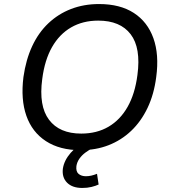

<svg xmlns="http://www.w3.org/2000/svg" viewBox="-20 -734 855 950"><path d="M378 9Q276 9 207.5 -35.5Q139 -80 110.5 -161Q82 -242 96 -353Q108 -438 139 -505Q170 -572 219 -618.5Q268 -665 331.5 -689.5Q395 -714 470 -714Q574 -714 642 -670Q710 -626 739 -545Q768 -464 753 -353Q742 -267 710 -200Q678 -133 629 -86.5Q580 -40 517 -15.5Q454 9 378 9ZM382 -73Q459 -73 517 -107Q575 -141 611.5 -205.5Q648 -270 660 -363Q678 -497 626.5 -564.5Q575 -632 466 -632Q390 -632 332 -598.5Q274 -565 237.5 -501Q201 -437 189 -343Q171 -210 222.5 -141.5Q274 -73 382 -73ZM387 196Q338 196 312 170Q286 144 291 101Q297 60 329.5 22.5Q362 -15 411 -37L437 0Q420 8 402.5 21Q385 34 373 51Q361 68 358 88Q355 115 369 126.5Q383 138 405 138Q418 138 431.5 135Q445 132 460 126L468 179Q453 186 432.5 191Q412 196 387 196Z"/></svg>

Font: Nunito Sans 7pt
Style: Italic
Weight: 400
Italic angle: -9°
Designer: Vernon Adams
Foundry: Vernon Adams
Version: Version 3.101;gftools[0.9.27]